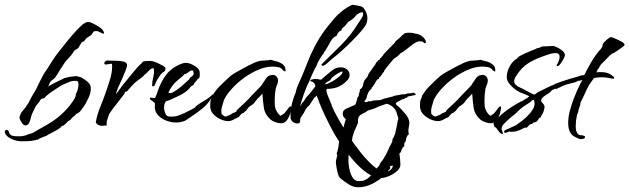

<svg xmlns="http://www.w3.org/2000/svg" viewBox="-79 -510 2655 810"><path d="M7 86Q-2 86 -17 81.5Q-32 77 -44.5 68Q-57 59 -59 47Q-59 45 -57.5 41.5Q-56 38 -52 38Q-44 38 -42 45Q-40 52 -37 56Q-32 62 -23 63.5Q-14 65 -6 65Q0 65 6 65Q12 65 17 64Q23 62 27 62Q32 60 38 57.5Q44 55 49 54Q58 52 65 47.5Q72 43 79 39Q119 18 149.5 -3Q180 -24 208 -56Q216 -65 229 -83.5Q242 -102 241 -113Q252 -133 252 -154Q252 -162 249.5 -165.5Q247 -169 239 -169Q224 -169 212.5 -164Q201 -159 187 -153Q183 -152 171 -144Q159 -136 144.5 -126.5Q130 -117 119.5 -108Q109 -99 109 -96Q105 -95 102 -94.5Q99 -94 97 -93Q94 -93 90 -86L87 -81Q85 -77 83 -76Q73 -66 67.5 -53.5Q62 -41 56 -29Q54 -25 52 -16Q50 -7 48 -2Q46 6 41.5 12.5Q37 19 28 19Q20 19 12 6.5Q4 -6 3 -13Q3 -13 3 -14Q3 -15 4 -16V-19Q8 -33 17.5 -43.5Q27 -54 34 -65Q42 -76 47.5 -88Q53 -100 60 -111Q69 -125 75.5 -138Q82 -151 88 -164Q95 -177 101.5 -190Q108 -203 118 -216Q131 -236 143.5 -256Q156 -276 170 -293Q177 -301 192.5 -321Q208 -341 226 -362Q244 -383 261.5 -399.5Q279 -416 290 -417H296Q301 -417 314.5 -410.5Q328 -404 340.5 -395.5Q353 -387 355 -382Q356 -381 358 -377Q360 -373 360 -370Q360 -368 358 -368Q354 -368 347 -372Q344 -374 338 -376.5Q332 -379 328 -379Q320 -379 317.5 -377.5Q315 -376 314 -374Q310 -369 308.5 -366Q307 -363 301 -359Q296 -356 289.5 -351.5Q283 -347 279 -341L278 -339Q276 -335 270 -334Q266 -332 264 -330L263 -327Q260 -323 257 -317.5Q254 -312 251 -307Q247 -305 240.5 -300.5Q234 -296 232 -293Q227 -284 220.5 -276Q214 -268 206 -260Q201 -256 191.5 -242Q182 -228 173 -213.5Q164 -199 160 -192Q154 -181 142 -173Q130 -165 128 -151L122 -144Q139 -154 157 -163Q175 -172 194 -181Q198 -181 201 -182.5Q204 -184 208 -184Q213 -186 224.5 -187Q236 -188 243 -189Q248 -187 257 -185.5Q266 -184 270 -179Q281 -174 292 -163.5Q303 -153 304 -141Q306 -122 294 -96Q282 -70 271 -56Q267 -51 262.5 -44.5Q258 -38 252 -34Q251 -33 247 -31.5Q243 -30 242 -29Q237 -22 234 -20Q232 -19 230.5 -18Q229 -17 227 -15Q220 -8 219.5 -6Q219 -4 207 2Q205 6 199 11Q193 16 190 19L181 22Q179 27 169 33.5Q159 40 148 45.5Q137 51 132 54Q125 57 120.5 60.5Q116 64 108 66Q104 67 93 72Q82 77 80 80Q76 79 75.5 79Q75 79 71 81Q55 85 39 85.5Q23 86 7 86Z M351 21Q344 21 336 17Q328 13 325 6L326 1Q332 -30 344 -59Q356 -88 366 -117Q374 -139 384 -171Q394 -203 394 -228Q394 -231 394 -234.5Q394 -238 393 -241Q386 -241 380 -239.5Q374 -238 367 -238H366Q361 -238 361 -244Q361 -247 365 -251Q369 -255 377 -255Q380 -254 394 -254Q402 -254 416 -253.5Q430 -253 442.5 -250Q455 -247 457 -237Q458 -231 451.5 -214.5Q445 -198 437 -179Q428 -160 420 -142Q417 -134 414 -126.5Q411 -119 411 -114V-113L413 -116Q419 -125 425.5 -133Q432 -141 436 -148Q441 -154 451.5 -166.5Q462 -179 473 -193Q485 -207 496.5 -221Q508 -235 517 -242Q519 -244 521.5 -247Q524 -250 527 -251Q530 -252 535.5 -252.5Q541 -253 552 -253Q555 -253 558 -252.5Q561 -252 563 -252Q567 -252 580 -246.5Q593 -241 606 -234Q619 -227 619 -222Q620 -212 612.5 -207.5Q605 -203 600 -197Q593 -188 586.5 -177.5Q580 -167 576 -156L574 -150Q570 -146 567 -146Q561 -146 563 -153Q563 -163 565 -171.5Q567 -180 568 -187Q570 -195 570.5 -202.5Q571 -210 570 -219Q570 -222 568 -222Q559 -222 551 -214Q543 -206 538 -200L532 -196Q527 -189 515 -180L496 -166Q489 -161 476 -146.5Q463 -132 456 -124Q456 -123 449 -123H448L447 -122V-120Q449 -117 445 -113Q439 -105 424 -86Q409 -67 395 -48.5Q381 -30 379 -22Q375 -11 372.5 -2Q370 7 371 20Q364 19 361.5 19.5Q359 20 358 20Q355 21 351 21Z M664 7Q646 7 625.5 0Q605 -7 590.5 -21Q576 -35 574 -55Q574 -60 574.5 -65Q575 -70 574 -74Q574 -77 568 -80L565 -83Q561 -85 557 -88.5Q553 -92 553 -97Q556 -98 558 -98Q563 -98 567.5 -97Q572 -96 576 -96Q575 -96 577 -100Q577 -102 578 -104.5Q579 -107 580 -108Q581 -108 583 -115.5Q585 -123 586 -124Q600 -167 624.5 -197.5Q649 -228 692 -243Q696 -244 699.5 -244.5Q703 -245 707 -245Q715 -245 728 -239.5Q741 -234 751.5 -225.5Q762 -217 763 -208Q763 -204 763.5 -201Q764 -198 764 -194Q764 -188 761 -180L755 -177Q753 -173 751 -171L745 -164Q737 -156 739 -153L737 -152Q737 -152 737 -151Q737 -151 737 -151Q737 -151 737 -151Q737 -151 736 -151L737 -152L736 -151V-150L731 -149Q727 -146 724 -142.5Q721 -139 718 -135Q703 -119 679 -107.5Q655 -96 635 -87Q632 -86 626.5 -84.5Q621 -83 619 -80Q615 -75 614 -67Q613 -59 613 -52Q615 -40 619.5 -29Q624 -18 639 -18H648Q653 -18 658.5 -19Q664 -20 670 -21L677 -25L678 -24Q684 -26 699 -33Q714 -40 728 -47.5Q742 -55 745 -58L746 -59L747 -61L750 -64Q768 -77 785 -86.5Q802 -96 818 -112L820 -110H823Q822 -103 818 -99.5Q814 -96 809 -91L806 -86Q794 -67 769.5 -48Q745 -29 725 -16Q718 -12 711 -6.5Q704 -1 695 2Q678 7 664 7ZM632 -117Q638 -117 640.5 -117.5Q643 -118 648 -119Q668 -130 685.5 -145Q703 -160 719 -175Q721 -182 729 -187L733 -190Q735 -192 736.5 -194Q738 -196 738 -198Q739 -199 737 -205L736 -210V-212Q733 -213 728 -213Q721 -210 714 -204Q707 -198 699 -197Q695 -191 682 -181Q675 -175 668.5 -169.5Q662 -164 660 -162Q653 -155 643 -140.5Q633 -126 632 -117Z M1106 10Q1096 10 1083 5.5Q1070 1 1062 -6Q1038 -28 1034 -56.5Q1030 -85 1028 -115Q1024 -110 1017.5 -103.5Q1011 -97 1006 -92Q1003 -89 1000 -84.5Q997 -80 994 -76Q987 -69 981 -65.5Q975 -62 970 -57Q968 -55 962 -47Q960 -43 956 -40.5Q952 -38 949 -34Q942 -33 937.5 -27.5Q933 -22 928 -16Q918 -12 906.5 -5.5Q895 1 884 1Q870 1 853.5 -6Q837 -13 824 -25.5Q811 -38 809 -53H808V-71Q808 -87 812 -92Q814 -95 815 -99.5Q816 -104 817 -107L831 -127Q834 -132 846.5 -145Q859 -158 873 -171Q887 -184 893 -189Q901 -196 917 -205Q933 -214 949.5 -223Q966 -232 976 -237L980 -238Q985 -242 996.5 -246.5Q1008 -251 1013 -252Q1019 -254 1032 -254.5Q1045 -255 1052 -256Q1058 -256 1062 -258L1083 -252Q1094 -251 1109 -242Q1124 -233 1125 -219Q1127 -212 1124 -208L1115 -213Q1108 -224 1095.5 -226.5Q1083 -229 1070 -229Q1042 -229 1010 -215.5Q978 -202 949 -180.5Q920 -159 897.5 -134Q875 -109 865 -86Q864 -83 863.5 -80Q863 -77 862 -75Q859 -65 856.5 -56Q854 -47 855 -36Q855 -29 857 -28Q859 -27 865 -21L873 -18L880 -21L888 -24Q896 -27 901 -32Q905 -34 908 -34.5Q911 -35 911 -36Q918 -38 918.5 -41.5Q919 -45 924 -49Q939 -63 953.5 -76.5Q968 -90 981 -105Q988 -113 998.5 -123Q1009 -133 1018 -143Q1021 -146 1023.5 -149.5Q1026 -153 1028 -156Q1033 -164 1043 -178.5Q1053 -193 1066 -193Q1068 -194 1072 -194Q1082 -194 1088 -186.5Q1094 -179 1094 -171Q1094 -161 1090 -152.5Q1086 -144 1084 -135Q1080 -112 1080 -90Q1080 -83 1080 -76Q1080 -69 1081 -61Q1084 -40 1102 -23L1106 -22Q1120 -30 1125.5 -38Q1131 -46 1141 -58Q1141 -58 1143 -59.5Q1145 -61 1146 -61Q1150 -61 1150 -57V-56Q1150 -52 1149 -48.5Q1148 -45 1147 -40Q1146 -28 1135.5 -9Q1125 10 1106 10Z M1529 241Q1500 241 1470 220Q1440 199 1412.5 167.5Q1385 136 1363.5 104.5Q1342 73 1330 52Q1314 23 1296.5 -13Q1279 -49 1267 -80Q1266 -83 1262 -94.5Q1258 -106 1255 -106Q1254 -106 1254 -103Q1250 -102 1245.5 -95.5Q1241 -89 1236 -81Q1233 -77 1228 -69Q1223 -61 1218 -59Q1216 -54 1213.5 -53Q1211 -52 1209 -45L1207 -42Q1204 -34 1197 -25Q1195 -22 1193 -19Q1191 -16 1189 -13Q1187 -8 1187 1.5Q1187 11 1176 11Q1166 11 1157 4.5Q1148 -2 1147 -12Q1145 -39 1151.5 -67.5Q1158 -96 1168 -118Q1170 -125 1170.5 -128.5Q1171 -132 1172 -134Q1173 -138 1174.5 -142Q1176 -146 1180 -155Q1197 -192 1208.5 -222Q1220 -252 1233 -282Q1247 -313 1267 -346.5Q1287 -380 1324 -423L1329 -429V-430Q1346 -449 1365 -464Q1384 -479 1407 -490Q1415 -489 1432.5 -486Q1450 -483 1455 -476Q1471 -455 1471 -432Q1471 -427 1470 -421.5Q1469 -416 1467 -411Q1463 -400 1445.5 -379.5Q1428 -359 1405.5 -336.5Q1383 -314 1362.5 -295.5Q1342 -277 1331 -269Q1330 -268 1327 -265.5Q1324 -263 1321 -261Q1314 -255 1301.5 -243.5Q1289 -232 1281 -232Q1280 -233 1280 -233.5Q1280 -234 1280 -234Q1280 -234 1279 -234.5Q1278 -235 1277 -235V-238Q1319 -279 1360.5 -320.5Q1402 -362 1433 -413Q1438 -420 1445.5 -431.5Q1453 -443 1453 -450Q1453 -454 1452 -456L1451 -459Q1432 -456 1422.5 -444Q1413 -432 1399 -423Q1392 -419 1391 -418.5Q1390 -418 1384 -410L1380 -405Q1376 -400 1373.5 -398Q1371 -396 1366 -392Q1361 -387 1362 -382Q1353 -379 1348.5 -373Q1344 -367 1341 -359Q1325 -353 1314.5 -333Q1304 -313 1295 -299Q1293 -295 1289.5 -291.5Q1286 -288 1286 -283Q1282 -281 1273 -266Q1264 -251 1261 -245Q1260 -242 1258 -237Q1256 -232 1255 -230Q1254 -229 1249 -219.5Q1244 -210 1238.5 -197.5Q1233 -185 1229 -175.5Q1225 -166 1225 -165Q1222 -161 1216 -147Q1210 -133 1203.5 -115Q1197 -97 1192.5 -82Q1188 -67 1188 -62Q1189 -62 1191.5 -68Q1194 -74 1195 -75Q1199 -79 1202.5 -83Q1206 -87 1208 -91L1209 -93Q1212 -99 1217 -103.5Q1222 -108 1226 -113Q1228 -115 1233.5 -122.5Q1239 -130 1245 -137.5Q1251 -145 1251 -145V-149Q1251 -154 1245 -160.5Q1239 -167 1231 -167V-173Q1236 -174 1241 -175.5Q1246 -177 1251 -177Q1258 -177 1264 -175.5Q1270 -174 1277 -174Q1281 -179 1285.5 -182.5Q1290 -186 1294 -190Q1308 -202 1323.5 -214Q1339 -226 1358 -226Q1374 -226 1385 -217Q1396 -208 1396 -193Q1396 -182 1386 -171Q1376 -160 1363.5 -152Q1351 -144 1341 -141Q1322 -135 1301 -135Q1299 -134 1298.5 -131.5Q1298 -129 1298 -127Q1299 -117 1306 -101.5Q1313 -86 1317 -75Q1319 -72 1319.5 -69Q1320 -66 1321 -63Q1328 -45 1346.5 -12Q1365 21 1390 60Q1415 99 1443.5 134.5Q1472 170 1499 192.5Q1526 215 1547 215Q1563 215 1573 202Q1581 191 1586 160Q1591 129 1591 105Q1591 100 1591 95.5Q1591 91 1590 87H1596V89H1597Q1601 98 1601 107Q1602 117 1604 127Q1606 137 1607 147Q1608 155 1609 163Q1610 171 1610 179Q1610 183 1610 187Q1610 191 1608 195Q1604 206 1589.5 217Q1575 228 1558 234.5Q1541 241 1529 241ZM1280 -234 1279 -233Q1279 -233 1279 -233.5Q1279 -234 1280 -234ZM1292 -154H1293L1297 -156L1298 -155Q1308 -158 1324.5 -167.5Q1341 -177 1354 -188.5Q1367 -200 1366 -208Q1366 -209 1365.5 -208.5Q1365 -208 1365 -208H1361Q1356 -206 1345 -199.5Q1334 -193 1325 -185.5Q1316 -178 1315 -172Q1309 -169 1301.5 -164.5Q1294 -160 1292 -154Z M1432 280Q1411 280 1392.5 268Q1374 256 1358 243Q1351 237 1347.5 226Q1344 215 1343 208Q1342 203 1341 197Q1340 191 1339 185Q1339 183 1338.5 180.5Q1338 178 1338 175Q1338 166 1341 157L1342 153Q1344 147 1344 146Q1344 144 1343 142Q1342 140 1341 136Q1344 132 1345 126.5Q1346 121 1347 117Q1349 110 1349.5 103.5Q1350 97 1351 90Q1353 83 1356.5 76.5Q1360 70 1361 63Q1362 58 1362.5 53.5Q1363 49 1364 45Q1370 31 1372.5 19Q1375 7 1380 -7L1377 -10Q1367 -17 1367 -31Q1367 -45 1382.5 -52Q1398 -59 1408 -63Q1417 -66 1420 -69Q1421 -69 1425 -82.5Q1429 -96 1429 -99Q1432 -99 1433 -103Q1435 -108 1435.5 -114Q1436 -120 1439 -123L1438 -128L1440 -129L1439 -133Q1450 -137 1452.5 -151.5Q1455 -166 1461 -174Q1464 -178 1467 -181Q1470 -184 1472 -188Q1474 -192 1474 -193L1475 -196Q1477 -201 1481.5 -206.5Q1486 -212 1489 -216V-217L1490 -219Q1494 -223 1495 -225Q1496 -227 1498 -229V-231L1500 -233L1503 -235V-237L1505 -238V-240L1508 -246Q1510 -247 1510 -249L1513 -251H1514Q1514 -251 1514.5 -251.5Q1515 -252 1515 -255H1516L1520 -257Q1521 -258 1524 -260V-264L1529 -266L1530 -267V-270L1533 -272Q1534 -273 1536 -275Q1538 -277 1537 -278Q1538 -280 1548.5 -291Q1559 -302 1571 -314Q1583 -326 1586 -329Q1588 -334 1591 -337Q1594 -340 1598 -342L1600 -344L1599 -345Q1604 -347 1606 -349Q1608 -351 1612 -355Q1618 -363 1622 -364Q1625 -369 1632 -370.5Q1639 -372 1647 -372Q1663 -372 1673 -368Q1689 -367 1702 -357Q1715 -347 1719 -331L1710 -327Q1707 -335 1702 -335H1696Q1695 -336 1693 -336Q1681 -336 1666 -325.5Q1651 -315 1637 -303Q1623 -291 1610 -285Q1600 -272 1585 -264Q1583 -263 1573 -251Q1563 -239 1553 -226.5Q1543 -214 1541 -210Q1542 -209 1541 -206L1538 -205Q1534 -198 1529.5 -192Q1525 -186 1519 -181Q1519 -181 1521 -177Q1517 -177 1516 -176.5Q1515 -176 1515 -176Q1511 -173 1507.5 -167.5Q1504 -162 1502 -157Q1498 -152 1495 -147Q1492 -142 1488 -139L1489 -136Q1479 -129 1474 -118Q1469 -107 1467 -96Q1467 -94 1465 -92L1462 -88Q1460 -86 1459 -82.5Q1458 -79 1463 -79Q1465 -79 1467 -79.5Q1469 -80 1471 -80L1474 -84Q1476 -82 1478 -82Q1486 -82 1496 -86H1500Q1507 -86 1513 -87Q1519 -88 1526 -88Q1532 -90 1538 -92.5Q1544 -95 1550 -96Q1554 -97 1568.5 -100.5Q1583 -104 1585 -106Q1593 -107 1601.5 -109Q1610 -111 1617 -112Q1621 -112 1624 -112Q1627 -112 1631 -113Q1633 -113 1635 -114Q1637 -115 1639 -115V-116Q1646 -116 1651 -116.5Q1656 -117 1660 -117L1662 -119H1664Q1666 -119 1670.5 -116.5Q1675 -114 1675 -109H1672Q1668 -108 1662.5 -107Q1657 -106 1652 -105Q1647 -104 1642.5 -103Q1638 -102 1639 -97L1632 -98Q1627 -91 1617 -91Q1613 -88 1609 -86Q1605 -84 1601 -82Q1590 -76 1591 -72Q1591 -69 1597 -64.5Q1603 -60 1605 -58Q1617 -46 1631.5 -29Q1646 -12 1648 6Q1648 14 1646.5 21.5Q1645 29 1644 37V41Q1644 45 1644.5 49Q1645 53 1646 58H1643Q1639 62 1635.5 71Q1632 80 1633 87H1631Q1625 93 1627 107H1624V110L1620 112Q1618 118 1615 121Q1615 125 1612 131Q1609 137 1604 139Q1603 143 1600.5 149Q1598 155 1594 157Q1593 158 1592.5 159.5Q1592 161 1591 163L1586 172Q1581 180 1579 189L1568 190Q1566 192 1566 193L1567 195Q1568 199 1565 204Q1559 209 1555 216Q1551 223 1546 229Q1543 232 1539 234L1536 236Q1534 238 1533 238Q1515 254 1488 267Q1461 280 1432 280ZM1433 254Q1438 254 1442.5 253.5Q1447 253 1452 253Q1467 247 1472 243Q1474 242 1478 238Q1480 236 1482 234Q1484 232 1488 229L1490 224Q1498 217 1502.5 210.5Q1507 204 1513 197Q1516 194 1518.5 191.5Q1521 189 1522 185Q1525 181 1526 177Q1530 172 1533.5 167.5Q1537 163 1540 158Q1551 141 1558.5 123Q1566 105 1576 88V84Q1576 81 1576.5 79Q1577 77 1578 75L1581 70Q1585 64 1588.5 51Q1592 38 1594.5 24.5Q1597 11 1598 4Q1598 2 1599 -1.5Q1600 -5 1601 -6V-9Q1603 -11 1601 -12L1593 -38Q1589 -50 1576 -60.5Q1563 -71 1551 -72L1517 -60Q1513 -58 1509 -56Q1505 -54 1500 -52Q1495 -50 1488.5 -48.5Q1482 -47 1477 -45Q1473 -44 1470 -41.5Q1467 -39 1464 -37Q1451 -31 1443 -26Q1435 -21 1433 -13Q1431 -7 1431 0Q1431 2 1431.5 5Q1432 8 1430 11Q1426 22 1420.5 33Q1415 44 1412 55Q1409 64 1408 68.5Q1407 73 1406 83L1402 95Q1396 110 1393.5 127.5Q1391 145 1391 162Q1391 167 1391 173Q1391 179 1392 184Q1393 195 1397 211.5Q1401 228 1410 241Q1419 254 1433 254Z M1991 10Q1981 10 1968 5.5Q1955 1 1947 -6Q1923 -28 1919 -56.5Q1915 -85 1913 -115Q1909 -110 1902.5 -103.5Q1896 -97 1891 -92Q1888 -89 1885 -84.5Q1882 -80 1879 -76Q1872 -69 1866 -65.5Q1860 -62 1855 -57Q1853 -55 1847 -47Q1845 -43 1841 -40.5Q1837 -38 1834 -34Q1827 -33 1822.5 -27.5Q1818 -22 1813 -16Q1803 -12 1791.5 -5.5Q1780 1 1769 1Q1755 1 1738.5 -6Q1722 -13 1709 -25.5Q1696 -38 1694 -53H1693V-71Q1693 -87 1697 -92Q1699 -95 1700 -99.5Q1701 -104 1702 -107L1716 -127Q1719 -132 1731.5 -145Q1744 -158 1758 -171Q1772 -184 1778 -189Q1786 -196 1802 -205Q1818 -214 1834.5 -223Q1851 -232 1861 -237L1865 -238Q1870 -242 1881.5 -246.5Q1893 -251 1898 -252Q1904 -254 1917 -254.5Q1930 -255 1937 -256Q1943 -256 1947 -258L1968 -252Q1979 -251 1994 -242Q2009 -233 2010 -219Q2012 -212 2009 -208L2000 -213Q1993 -224 1980.5 -226.5Q1968 -229 1955 -229Q1927 -229 1895 -215.5Q1863 -202 1834 -180.5Q1805 -159 1782.5 -134Q1760 -109 1750 -86Q1749 -83 1748.5 -80Q1748 -77 1747 -75Q1744 -65 1741.5 -56Q1739 -47 1740 -36Q1740 -29 1742 -28Q1744 -27 1750 -21L1758 -18L1765 -21L1773 -24Q1781 -27 1786 -32Q1790 -34 1793 -34.5Q1796 -35 1796 -36Q1803 -38 1803.5 -41.5Q1804 -45 1809 -49Q1824 -63 1838.5 -76.5Q1853 -90 1866 -105Q1873 -113 1883.5 -123Q1894 -133 1903 -143Q1906 -146 1908.5 -149.5Q1911 -153 1913 -156Q1918 -164 1928 -178.5Q1938 -193 1951 -193Q1953 -194 1957 -194Q1967 -194 1973 -186.5Q1979 -179 1979 -171Q1979 -161 1975 -152.5Q1971 -144 1969 -135Q1965 -112 1965 -90Q1965 -83 1965 -76Q1965 -69 1966 -61Q1969 -40 1987 -23L1991 -22Q2005 -30 2010.5 -38Q2016 -46 2026 -58Q2026 -58 2028 -59.5Q2030 -61 2031 -61Q2035 -61 2035 -57V-56Q2035 -52 2034 -48.5Q2033 -45 2032 -40Q2031 -28 2020.5 -9Q2010 10 1991 10Z M2041 55Q2035 55 2030.5 50.5Q2026 46 2022 40L2018 34Q2016 32 2013.5 29Q2011 26 2007 26Q2007 21 2005 18Q2003 15 2003 10Q2024 -19 2056 -42.5Q2088 -66 2121 -83H2124Q2130 -89 2139 -93Q2148 -97 2154 -104Q2138 -112 2122.5 -117.5Q2107 -123 2093 -134Q2081 -143 2070 -156.5Q2059 -170 2059 -185Q2059 -208 2071.5 -230.5Q2084 -253 2102 -263Q2106 -270 2122 -278Q2138 -286 2155 -293Q2172 -300 2180 -303Q2187 -308 2195 -308L2208 -314H2209Q2219 -314 2232 -315Q2245 -316 2253 -316Q2260 -316 2272 -310Q2284 -304 2294 -295.5Q2304 -287 2304 -279Q2305 -274 2299.5 -263.5Q2294 -253 2287.5 -243.5Q2281 -234 2277 -232L2274 -231H2270L2269 -236Q2274 -241 2278 -252Q2282 -263 2282 -271Q2282 -286 2265 -286Q2253 -286 2241.5 -282.5Q2230 -279 2219 -275Q2180 -262 2150 -243.5Q2120 -225 2097 -187Q2090 -176 2090 -167Q2090 -152 2116 -140Q2120 -139 2133.5 -131.5Q2147 -124 2160 -117.5Q2173 -111 2173 -111Q2178 -111 2183 -115.5Q2188 -120 2192 -122Q2209 -130 2234 -142.5Q2259 -155 2277 -157Q2280 -158 2283.5 -159Q2287 -160 2291 -161Q2296 -161 2298 -156Q2296 -151 2289 -149Q2284 -145 2274 -140.5Q2264 -136 2257 -133Q2250 -131 2245 -125Q2244 -122 2239 -119Q2232 -114 2217.5 -104.5Q2203 -95 2204 -84Q2204 -81 2210.5 -74.5Q2217 -68 2218 -63Q2219 -55 2214.5 -41Q2210 -27 2203 -20L2204 -16Q2197 -14 2195 -10.5Q2193 -7 2189 -2Q2186 2 2182 4.5Q2178 7 2171 7L2166 13H2165Q2158 13 2153 18.5Q2148 24 2143 29L2140 28Q2135 28 2126.5 32.5Q2118 37 2113 39Q2106 42 2098 44Q2090 46 2080 46Q2077 46 2074 46Q2071 46 2068 45Q2067 46 2065 46L2062 48Q2056 50 2053 50Q2047 50 2047 46Q2048 43 2051 40Q2053 38 2060 35.5Q2067 33 2074 29Q2082 26 2088.5 22.5Q2095 19 2099 18Q2100 17 2101 16Q2102 15 2103 14L2109 10Q2123 1 2139 -13.5Q2155 -28 2166.5 -45Q2178 -62 2176 -77Q2176 -79 2175 -84Q2174 -89 2171 -89Q2168 -89 2164 -85Q2160 -81 2158 -79Q2151 -74 2142.5 -69Q2134 -64 2126 -58Q2116 -51 2108 -42.5Q2100 -34 2090 -26Q2077 -16 2065.5 -5.5Q2054 5 2043 17Q2037 25 2037 35Q2038 39 2040 43.5Q2042 48 2043 53L2042 55Z M2372 77Q2365 77 2352.5 70.5Q2340 64 2335 60Q2318 43 2318 9Q2318 -16 2325 -42.5Q2332 -69 2341 -92.5Q2350 -116 2356 -129Q2358 -132 2360 -137.5Q2362 -143 2366 -150Q2371 -162 2378 -173L2365 -169H2360Q2350 -163 2338.5 -160.5Q2327 -158 2316 -155Q2304 -152 2293 -146.5Q2282 -141 2271 -136Q2271 -135 2268 -135Q2263 -135 2259 -140.5Q2255 -146 2255 -150Q2255 -153 2266.5 -157.5Q2278 -162 2294.5 -167.5Q2311 -173 2325.5 -177.5Q2340 -182 2345 -183Q2353 -185 2359 -187Q2365 -189 2371 -191V-192H2375Q2383 -192 2387 -195Q2396 -215 2415 -247.5Q2434 -280 2457 -305Q2462 -310 2462.5 -317Q2463 -324 2468 -330Q2476 -338 2481.5 -343Q2487 -348 2497 -354Q2503 -353 2517 -347Q2531 -341 2543.5 -334Q2556 -327 2556 -321Q2556 -318 2546 -310.5Q2536 -303 2525 -296Q2514 -289 2510 -286L2503 -284Q2491 -274 2481 -263Q2471 -252 2460 -242Q2454 -236 2450.5 -228.5Q2447 -221 2441 -215V-210Q2438 -208 2436 -205Q2463 -207 2478.5 -203.5Q2494 -200 2510 -186Q2512 -184 2512 -181Q2512 -178 2509 -178H2505V-179L2504 -178Q2480 -184 2458 -184Q2449 -184 2441 -183Q2433 -182 2427 -181Q2427 -181 2421 -172.5Q2415 -164 2409 -155.5Q2403 -147 2403 -145Q2401 -142 2395.5 -131Q2390 -120 2385 -108Q2382 -102 2379.5 -96.5Q2377 -91 2375 -87L2370 -78Q2370 -71 2367.5 -63.5Q2365 -56 2363 -50H2362V-48Q2362 -42 2359.5 -35.5Q2357 -29 2355 -24Q2350 -1 2350 19Q2350 24 2350 29Q2350 34 2351 39Q2353 46 2355.5 51Q2358 56 2364 59Q2367 59 2369 60L2377 61Q2389 63 2389 67Q2389 74 2382.5 75.5Q2376 77 2372 77Z"/></svg>

Font: Qwitcher Grypen
Style: Bold
Weight: 700
Designer: Robert E. Leuschke
Foundry: Robert E. Leuschke
Version: Version 1.100; ttfautohint (v1.8.3)